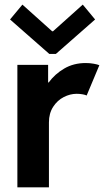

<svg xmlns="http://www.w3.org/2000/svg" viewBox="-20 -800 444 820"><path d="M54.2 -522.9H185.5V-447.8H188Q214.4 -483.9 254.4 -507.3Q294.4 -530.8 346.2 -530.8Q364.3 -530.8 380.4 -527.8Q396.5 -524.9 404.3 -521.5L350.1 -392.1Q344.7 -395 332.8 -397.2Q320.8 -399.4 307.1 -399.4Q279.8 -399.4 252.4 -385.5Q225.1 -371.6 207 -343.8Q189 -315.9 189 -277.3V0H54.2ZM202.6 -666.5H206.5L333.5 -780.3L386.2 -716.8L218.8 -569.8H190.4L22.9 -716.8L75.7 -780.3Z"/></svg>

Font: Reddit Sans
Style: Bold
Weight: 700
Designer: Stephen Hutchings
Foundry: Reddit
Version: Version 1.013